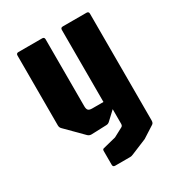

<svg xmlns="http://www.w3.org/2000/svg" viewBox="-171 -661 867 937"><g transform="rotate(-30 262.5 -192.0)"><path d="M204 166.5Q191.5 166.5 191.5 154V76Q191.5 66.5 199 65L272.5 46.5L324 19Q331.5 15 331.5 3.5V-78.5L285 -35Q276.5 -26.5 265 -26.5L180 -23.5Q168.5 -23.5 160 -31.5L68.5 -123.5Q60 -131.5 60 -143.5V-537.5Q60 -550 72.5 -550H206Q218.5 -550 218.5 -537.5V-161Q218.5 -144.5 224.5 -138Q230.5 -131.5 246.5 -131.5H310V-537.5Q310 -550 322.5 -550H456Q468.5 -550 468.5 -537.5V63.5Q468.5 78.5 460 83.5L393.5 126L309 161Q301.5 164 297.8 165.2Q294 166.5 286 166.5Z"/></g></svg>

Font: Jaro
Style: Regular
Weight: 400
Designer: Agyei Archer, Celine Hurka, Mirko Velimirović
Version: Version 1.000